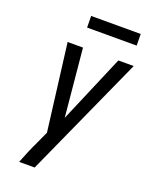

<svg xmlns="http://www.w3.org/2000/svg" viewBox="-167 -1006 850 1092"><g transform="rotate(20 257.5 -460.0)"><path d="M183 0H89Q103 -36 118 -71.5Q133 -107 150 -142L181 -210L115 -735H208L247 -324L422 -735H515ZM191 -850 190 -920H490L491 -850Z"/></g></svg>

Font: Iosevka Medium Oblique
Style: Regular
Weight: 500
Italic angle: -9°
Monospace: yes
Designer: Belleve Invis
Foundry: Belleve Invis
Version: Version 32.5.0; ttfautohint (v1.8.4)